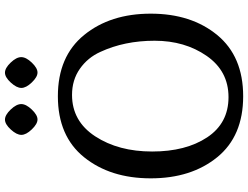

<svg xmlns="http://www.w3.org/2000/svg" viewBox="-133 -852 999 773"><g transform="rotate(-90 366.5 -465.5)"><path d="M544 -561Q521 -612 476 -643.5Q431 -675 371 -675Q265 -675 204 -581.5Q143 -488 143 -352.5Q143 -217 200 -131Q257 -45 362 -45Q467 -45 528 -133Q589 -221 589 -342.5Q589 -464 544 -561ZM120 -90.5Q35 -195 35 -358Q35 -521 120 -626.5Q205 -732 365.5 -732Q526 -732 612 -626.5Q698 -521 698 -358Q698 -195 612 -90.5Q526 14 365.5 14Q205 14 120 -90.5ZM232 -837Q210 -860 210 -879Q210 -898 231.5 -921.5Q253 -945 271.5 -945Q290 -945 312 -922Q334 -899 334 -879.5Q334 -860 312 -837Q290 -814 272 -814Q254 -814 232 -837ZM421 -837Q399 -860 399 -879Q399 -898 420.5 -921.5Q442 -945 460.5 -945Q479 -945 501 -922Q523 -899 523 -879.5Q523 -860 501 -837Q479 -814 461 -814Q443 -814 421 -837Z"/></g></svg>

Font: Gabriela
Style: Regular
Weight: 400
Designer: Eduardo Rodriguez Tunni
Foundry: Eduardo Rodriguez Tunni
Version: Version 1.003